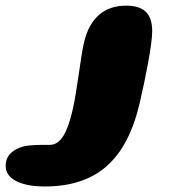

<svg xmlns="http://www.w3.org/2000/svg" viewBox="-202 -428 605 680"><path d="M-45 232.5C138.5 232.5 245 141.5 293 -64C313.5 -153 337 -270 337 -317C337 -372.5 315 -408 244.5 -408C170 -408 116 -367.5 95 -275.5C84 -228 70.5 -104 55.5 -40C37.5 39 14 85 -25.5 85C-58 85 -94 84.5 -120 91C-155 101 -182 121 -182 160C-182 211 -117 232.5 -45 232.5Z"/></svg>

Font: Gluten
Style: Bold Italic
Weight: 700
Italic angle: -13°
Designer: Tyler Finck
Foundry: Etcetera Type Company
Version: Version 0.920